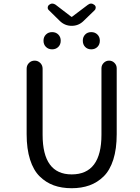

<svg xmlns="http://www.w3.org/2000/svg" viewBox="-20 -1082 761 1045"><path d="M370.1 -57.6Q315.4 -57.6 272.5 -73.2Q229.5 -88.9 195.8 -122.1Q162.1 -155.3 143.6 -213.4Q125 -271.5 125 -351.6V-708Q125 -726.6 137.7 -739.3Q150.4 -752 168.5 -752Q186.5 -752 199.2 -739.3Q211.9 -726.6 211.9 -708V-348.6Q211.9 -132.8 370.1 -132.8Q532.2 -132.8 532.2 -348.6V-710Q532.2 -727.5 544.4 -739.7Q556.6 -752 573.7 -752Q590.8 -752 603 -739.7Q615.2 -727.5 615.2 -710V-351.6Q615.2 -271.5 596.7 -213.4Q578.1 -155.3 544.4 -122.1Q510.7 -88.9 467.3 -73.2Q423.8 -57.6 370.1 -57.6ZM305.7 -967.8 246.1 -1026.4Q239.3 -1032.2 239.7 -1041Q240.2 -1049.8 247.1 -1055.7Q255.9 -1062.5 264.6 -1062.5Q273.4 -1062.5 282.2 -1056.6L366.2 -992.2Q368.2 -990.2 370.1 -990.2Q372.1 -990.2 374 -992.2L458 -1055.7Q466.8 -1062.5 475.6 -1062.5Q484.4 -1062.5 493.2 -1055.7Q501 -1049.8 501 -1041Q501 -1032.2 495.1 -1026.4L433.6 -966.8Q407.2 -941.4 370.1 -941.4Q333 -941.4 305.7 -967.8ZM216.8 -860.4Q216.8 -880.9 230 -894Q243.2 -907.2 263.7 -907.2Q284.2 -907.2 297.4 -894Q310.5 -880.9 310.5 -860.4Q310.5 -839.8 297.4 -826.7Q284.2 -813.5 263.7 -813.5Q243.2 -813.5 230 -826.7Q216.8 -839.8 216.8 -860.4ZM430.7 -860.4Q430.7 -880.9 443.4 -894Q456.1 -907.2 476.6 -907.2Q497.1 -907.2 510.3 -894Q523.4 -880.9 523.4 -860.4Q523.4 -839.8 510.3 -826.7Q497.1 -813.5 476.6 -813.5Q456.1 -813.5 443.4 -826.7Q430.7 -839.8 430.7 -860.4Z"/></svg>

Font: Gen Jyuu GothicX Regular
Style: Regular
Weight: 400
Designer: [Source Han Sans]
Ryoko NISHIZUKA  (kana & ideographs); Paul D. Hunt (Latin, Greek & Cyrillic); Wenlong ZHANG  (bopomofo
Version: Version 1.002.20150607